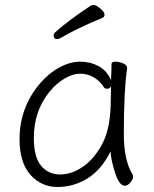

<svg xmlns="http://www.w3.org/2000/svg" viewBox="-20 -730 615 766"><path d="M389 -659Q287 -617 219 -577Q213 -574 209 -574Q194 -574 194 -589Q194 -595 200 -601Q256 -651 343 -708Q347 -710 355 -710Q363 -710 380 -696Q397 -682 397 -672Q397 -662 389 -659ZM487 -457Q474 -368 474 -196Q474 -89 509 -34Q511 -30 511 -23Q511 -16 500.5 -2.5Q490 11 478 11Q456 11 439.5 -39.5Q423 -90 421 -126Q385 -53 329.5 -18.5Q274 16 209.5 16Q145 16 101.5 -32.5Q58 -81 58 -175Q58 -298 136 -393Q172 -436 215.5 -460Q259 -484 299.5 -484Q340 -484 373.5 -466Q407 -448 423 -410Q425 -456 425 -475Q425 -484 440.5 -484Q456 -484 471.5 -477Q487 -470 487 -459ZM423 -386Q418 -376 408.5 -376Q399 -376 396 -380Q359 -436 299 -436Q271 -436 237.5 -416.5Q204 -397 176 -362Q115 -286 115 -180Q115 -103 144 -68.5Q173 -34 220 -34Q267 -34 312.5 -66Q358 -98 390 -160Q422 -222 422 -334Q422 -361 423 -386Z"/></svg>

Font: LXGW WenKai Lite Light
Style: Regular
Weight: 300
Designer: LXGW / Fontworks Inc.
Foundry: LXGW / Fontworks Inc.
Version: Version 1.511; March 25, 2025